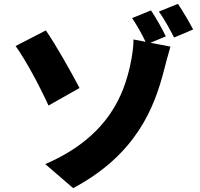

<svg xmlns="http://www.w3.org/2000/svg" viewBox="-20 -895 1040 997"><path d="M218 -737 61 -656C110 -588 178 -464 232 -347L393 -438C355 -511 270 -663 218 -737ZM904 -875 805 -835C833 -797 863 -741 884 -700L983 -742C965 -776 930 -837 904 -875ZM764 -841 666 -801C690 -766 717 -718 736 -678L673 -690C674 -662 668 -608 655 -551C625 -421 554 -188 215 -43L360 82C690 -94 782 -339 831 -528C837 -551 852 -610 865 -653L761 -673L841 -706C824 -742 790 -803 764 -841Z"/></svg>

Font: Noto Sans KR Black
Style: Regular
Weight: 900
Designer: Ryoko NISHIZUKA 西塚涼子 (kana, bopomofo & ideographs); Paul D. Hunt (Latin, Greek & Cyrillic); Sandoll Communications 산돌커뮤니
Foundry: Adobe
Version: Version 2.004;hotconv 1.0.118;makeotfexe 2.5.65603